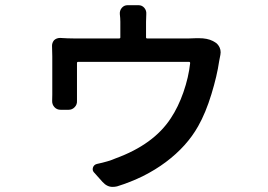

<svg xmlns="http://www.w3.org/2000/svg" viewBox="-20 -649 1040 744"><path d="M740.2 -501Q745.1 -501 751 -501Q783.2 -501 804.7 -490.2L811.5 -486.3Q824.2 -479.5 831.1 -464.8Q835 -456.1 835 -446.3Q835 -441.4 834 -436.5Q833 -430.7 829.1 -411.1Q821.3 -356.4 799.3 -284.2Q777.3 -211.9 748 -160.2Q704.1 -82 622.6 -21Q541 40 433.6 73.2Q424.8 75.2 416 75.2Q394.5 75.2 377 55.7L343.8 18.6Q336.9 10.7 340.3 0Q343.8 -10.7 355.5 -13.7Q401.4 -23.4 427.7 -35.2Q575.2 -88.9 641.6 -190.4Q670.9 -234.4 690.9 -292Q710.9 -349.6 716.8 -404.3Q716.8 -409.2 712.9 -409.2H282.2Q278.3 -409.2 278.3 -404.3V-277.3Q278.3 -268.6 278.3 -258.8Q279.3 -244.1 269.5 -233.9Q259.8 -223.6 246.1 -223.6H214.8Q200.2 -223.6 190.9 -233.9Q181.6 -244.1 182.1 -258.3Q182.6 -272.5 182.6 -282.2V-430.7L181.6 -471.7Q181.6 -483.4 189.5 -493.2Q199.2 -502 212.9 -502Q243.2 -500 267.6 -500H441.4Q446.3 -500 446.3 -503.9V-564.5Q446.3 -578.1 444.3 -594.7Q443.4 -608.4 452.1 -618.7Q460.9 -628.9 474.6 -628.9H516.6Q530.3 -628.9 539.1 -618.7Q547.9 -608.4 546.9 -594.7Q545.9 -580.1 545.9 -564.5V-503.9Q545.9 -500 550.8 -500H711.9Q727.5 -500 740.2 -501Z"/></svg>

Font: Gen Jyuu Gothic L Monospace Medium
Style: Regular
Weight: 500
Designer: [Source Han Sans]
Ryoko NISHIZUKA  (kana & ideographs); Paul D. Hunt (Latin, Greek & Cyrillic); Wenlong ZHANG  (bopomofo
Version: Version 1.002.20150607